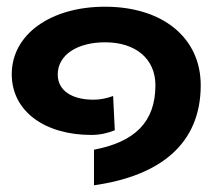

<svg xmlns="http://www.w3.org/2000/svg" viewBox="-20 -544 641 572"><path d="M260 -98V8C458 -20 578 -116 578 -290C578 -432 464 -524 293 -524C130 -524 15 -441 15 -323C15 -212 114 -142 252 -142C277 -142 300 -147 322 -156L317 -258C298 -251 279 -247 258 -247C196 -247 152 -273 152 -322C152 -381 211 -418 293 -418C384 -418 443 -369 443 -290C443 -180 381 -121 260 -98Z"/></svg>

Font: Vanilla Cream ExtraBold
Style: Regular
Weight: 800
Designer: Jeremy Tribby, Jinavaṁso
Foundry: Tribby Type
Version: Version 1.422;Glyphs 3.1.2 (3151)